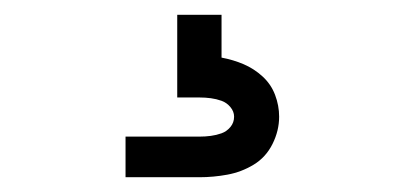

<svg xmlns="http://www.w3.org/2000/svg" viewBox="-20 -20 540 260"><path d="M150 220V165H250Q258 165 265.5 164Q273 163 280 160.5Q287 158 292 152Q297 146 297 138Q297 131 292 125Q287 119 280 116.5Q273 114 265.5 113Q258 112 250 112H220V0H280V58Q296 61 310 67Q324 73 335.5 83.5Q347 94 352.5 108.5Q358 123 358 138Q358 157 349 175Q340 193 323.5 203Q307 213 288 216.5Q269 220 250 220Z"/></svg>

Font: Iosevka Slab Light
Style: Regular
Weight: 300
Monospace: yes
Designer: Belleve Invis
Foundry: Belleve Invis
Version: Version 11.1.0; ttfautohint (v1.8.3)